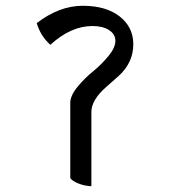

<svg xmlns="http://www.w3.org/2000/svg" viewBox="-20 -639 587 664"><path d="M296 -252V5Q272 4 251 -4.5Q230 -13 223 -23V-283Q223 -308 247.5 -338Q272 -368 301 -391.5Q330 -415 354.5 -444.5Q379 -474 379 -497.5Q379 -521 357 -535Q335 -549 300 -549Q225 -549 154 -484Q120 -515 107 -559Q185 -619 266 -619Q347 -619 394 -582Q441 -545 441 -486Q441 -422 390 -376Q368 -356 347 -338Q296 -293 296 -252Z"/></svg>

Font: Karma Medium
Style: Regular
Weight: 500
Designer: Joana Correia
Foundry: Indian Type Foundry
Version: Version 1.202;PS 1.0;hotconv 1.0.78;makeotf.lib2.5.61930; tt